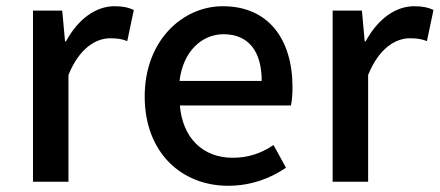

<svg xmlns="http://www.w3.org/2000/svg" viewBox="-20 -584 1413 617"><path d="M86 -550V0H200V-343C235 -430 289 -461 334 -461C357 -461 370 -459 389 -452L410 -552C393 -560 375 -564 348 -564C288 -564 231 -523 192 -451H189L180 -550Z M713 13C785 13 848 -10 899 -45L859 -118C819 -91 777 -77 728 -77C632 -77 567 -140 558 -245H915C918 -260 920 -279 920 -303C920 -459 842 -564 696 -564C567 -564 445 -454 445 -274C445 -93 564 13 713 13ZM821 -324H557C568 -420 630 -474 698 -474C778 -474 821 -420 821 -324Z M1049 -550V0H1163V-343C1198 -430 1252 -461 1297 -461C1320 -461 1333 -459 1352 -452L1373 -552C1356 -560 1338 -564 1311 -564C1251 -564 1194 -523 1155 -451H1152L1143 -550Z"/></svg>

Font: Spoqa Han Sans Neo Medium
Style: Regular
Weight: 500
Designer: [Spoqa Han Sans Neo] Dong-huui Kim ___ Younghwa Kang ___ Yujin Lee ___ [Noto Sans] Ryoko NISHIZUKA ____ (kana & ideograp
Foundry: Spoqa (http://www.spoqa-han-sans.com)
Version: Version 1.100;hotconv 1.0.109;makeotfexe 2.5.65596